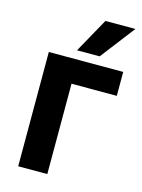

<svg xmlns="http://www.w3.org/2000/svg" viewBox="-112 -795 634 860"><g transform="rotate(15 205.0 -365.0)"><path d="M59 -530H404V-419H194V0H59ZM268 -730H407L284 -570H179Z"/></g></svg>

Font: 
Style: 㨦
Weight: 700
Designer: A.Korolkova, Vitaly Kuzmin
Foundry: ParaType Ltd
Version: Version 2.000